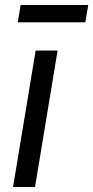

<svg xmlns="http://www.w3.org/2000/svg" viewBox="-20 -748 373 768"><path d="M32.2 0 122.6 -545.9H210.4L120.1 0ZM333 -728 321.3 -658.7H50.8L62.5 -728Z"/></svg>

Font: Inter Variable
Style: Italic
Weight: 400
Italic angle: -9.39999°
Designer: Rasmus Andersson
Foundry: rsms
Version: Version 4.001;git-9221beed3